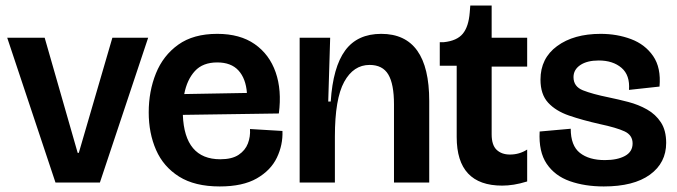

<svg xmlns="http://www.w3.org/2000/svg" viewBox="-20 -658 2441 692"><path d="M180 0 6 -522H141L260 -107H264L385 -522H514L340 0Z M772 14Q682 14 625.5 -21.5Q569 -57 542.5 -117.5Q516 -178 516 -253Q516 -329 542 -393.5Q568 -458 622.5 -497Q677 -536 763 -536Q845 -536 898 -499Q951 -462 973.5 -397.5Q996 -333 985 -249L639 -244Q645 -84 774 -84Q816 -84 840 -100Q864 -116 873.5 -141Q883 -166 881 -193L998 -186Q1000 -136 978 -90Q956 -44 905.5 -15Q855 14 772 14ZM763 -433Q711 -433 682.5 -402Q654 -371 644 -319L870 -323Q866 -375 839.5 -404Q813 -433 763 -433Z M1060 0V-272V-522H1170L1163 -292H1172Q1180 -416 1224 -476Q1268 -536 1354 -536Q1527 -536 1527 -294V0H1400V-282Q1400 -355 1379.5 -389.5Q1359 -424 1312 -424Q1254 -424 1220.5 -363Q1187 -302 1187 -166V0Z M1790 11Q1626 11 1626 -164V-421H1565V-506H1580Q1627 -511 1648 -536.5Q1669 -562 1673 -613L1675 -638H1752V-522H1880V-418H1752V-174Q1752 -135 1770 -118Q1788 -101 1818 -101Q1852 -101 1880 -119V-4Q1854 4 1832 7.5Q1810 11 1790 11Z M2156 14Q2088 14 2034 -5Q1980 -24 1950.5 -67.5Q1921 -111 1925 -184L2037 -194Q2037 -133 2070 -107Q2103 -81 2160 -81Q2205 -81 2232.5 -96Q2260 -111 2260 -141Q2260 -171 2231 -184.5Q2202 -198 2141 -211Q2079 -225 2031 -241.5Q1983 -258 1955.5 -288Q1928 -318 1928 -371Q1928 -448 1988 -492Q2048 -536 2145 -536Q2204 -536 2254.5 -517Q2305 -498 2334 -456Q2363 -414 2357 -346L2247 -334Q2251 -387 2220 -413.5Q2189 -440 2138 -440Q2096 -440 2071.5 -423.5Q2047 -407 2047 -380Q2047 -346 2081 -332.5Q2115 -319 2174 -307Q2208 -300 2244.5 -290.5Q2281 -281 2312 -263.5Q2343 -246 2362 -217Q2381 -188 2381 -143Q2381 -71 2322.5 -28.5Q2264 14 2156 14Z"/></svg>

Font: Bricolage Grotesque 96pt SemiBold
Style: Regular
Weight: 600
Designer: Mathieu Triay
Foundry: Atelier Triay
Version: Version 1.001; ttfautohint (v1.8.4.7-5d5b);gftools[0.9.33.de